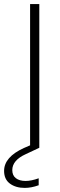

<svg xmlns="http://www.w3.org/2000/svg" viewBox="-65 -722 295 938"><path d="M124 183Q88 196 56 196Q12 196 -16.5 175Q-45 154 -45 113Q-45 45 52 1L82 -12V-702H127V0L61 31Q-5 61 -5 109Q-5 135 12.5 148.5Q30 162 60 162Q88 162 124 149Z"/></svg>

Font: Poppins ExtraLight
Style: Regular
Weight: 275
Designer: Ninad Kale (Devanagari), Jonny Pinhorn (Latin)
Foundry: Indian Type Foundry
Version: Version 3.200;PS 1.000;hotconv 16.6.54;makeotf.lib2.5.65590